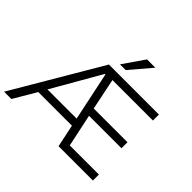

<svg xmlns="http://www.w3.org/2000/svg" viewBox="-208 -1193 1450 1450"><g transform="rotate(45 517.0 -468.0)"><path d="M3 0 418 -705H952V-641H488L512 -678L576 -368L535 -389H932V-325H546L581 -346L648 -30L610 -64H952V0H585L542 -205L569 -181H168L202 -205L81 0ZM447 -634 213 -227 190 -244H549L538 -226L452 -634ZM476 -765 594 -936H683L537 -765Z"/></g></svg>

Font: Nunito Sans 7pt Light
Style: Regular
Weight: 300
Designer: Vernon Adams
Foundry: Vernon Adams
Version: Version 3.101;gftools[0.9.27]